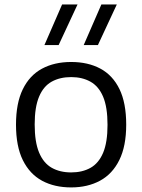

<svg xmlns="http://www.w3.org/2000/svg" viewBox="-20 -828 636 858"><path d="M298 9.5Q223.5 9.5 168.2 -20.2Q113 -50 82.2 -112Q51.5 -174 51.5 -271Q51.5 -367 81.8 -429Q112 -491 167.5 -521Q223 -551 298 -551Q373 -551 428.2 -521.5Q483.5 -492 513.8 -430Q544 -368 544 -271Q544 -175 513.2 -112.8Q482.5 -50.5 427 -20.5Q371.5 9.5 298 9.5ZM298 -57.5Q348 -57.5 384.5 -78Q421 -98.5 440.8 -145.2Q460.5 -192 460.5 -270Q460.5 -349 440.8 -395.8Q421 -442.5 384.2 -463Q347.5 -483.5 298 -483.5Q248 -483.5 211.2 -463.2Q174.5 -443 154.8 -396.5Q135 -350 135 -272Q135 -193 154.8 -146Q174.5 -99 211.2 -78.2Q248 -57.5 298 -57.5ZM354 -626.5 433 -808H502L417.5 -626.5ZM178.5 -626.5 257.5 -808H326.5L242 -626.5Z"/></svg>

Font: Encode Sans SemiExpanded
Style: Regular
Weight: 400
Width: 6
Designer: Multiple Designers
Foundry: Impallari Type
Version: Version 3.002